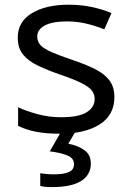

<svg xmlns="http://www.w3.org/2000/svg" viewBox="-20 -553 550 808"><path d="M461.4 -144.5Q461.4 -68.4 399.2 -29.3Q336.9 9.8 233.9 9.8Q173.3 9.8 130.6 1.2Q87.9 -7.3 56.2 -23.4V-101.6Q87.9 -86.4 136.5 -73Q185.1 -59.6 236.8 -59.6Q311 -59.6 344.7 -80.6Q378.4 -101.6 378.4 -136.7Q378.4 -156.2 366.5 -171.9Q354.5 -187.5 323.5 -203.1Q292.5 -218.8 235.4 -238.3Q179.2 -257.8 138.7 -277.3Q98.1 -296.9 76.4 -324.2Q54.7 -351.6 54.7 -394.5Q54.7 -461.4 113.8 -497.3Q172.9 -533.2 268.6 -533.2Q320.3 -533.2 365.2 -523.7Q410.2 -514.2 449.2 -498L418.9 -429.7Q383.3 -443.8 344 -453.4Q304.7 -462.9 261.2 -462.9Q200.7 -462.9 168.7 -445.8Q136.7 -428.7 136.7 -399.4Q136.7 -377.4 151.1 -362.3Q165.5 -347.2 198.5 -333Q231.4 -318.8 287.6 -299.8Q342.8 -281.2 381.6 -261.5Q420.4 -241.7 440.9 -214.1Q461.4 -186.5 461.4 -144.5ZM362.3 135.7Q362.3 182.6 321.5 208.5Q280.8 234.4 198.7 234.4Q167.5 234.4 149.4 229.5V175.8Q158.7 177.7 175 179.2Q191.4 180.7 206.5 180.7Q248 180.7 269.8 171.1Q291.5 161.6 291.5 137.7Q291.5 111.8 261.5 100.3Q231.4 88.9 189.5 84L237.8 0H297.9L267.6 51.8Q308.1 59.6 335.2 78.9Q362.3 98.1 362.3 135.7Z"/></svg>

Font: Lunasima
Style: Regular
Weight: 400
Designer: The DocRepair Project, Monotype Design Team
Foundry: Google
Version: Version 2.009